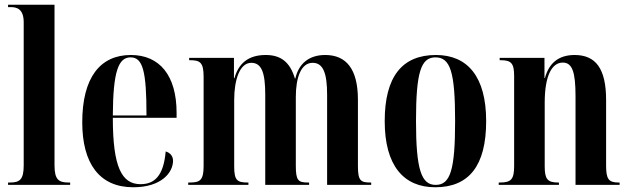

<svg xmlns="http://www.w3.org/2000/svg" viewBox="-20 -780 2655 810"><path d="M14 0H276V-10H269C228 -10 210 -22 210 -82V-760H14V-750H25C49 -750 80 -744 80 -686V-82C80 -22 63 -10 22 -10H14Z M542 10C661 10 710 -52 710 -102C710 -122 697 -136 679 -141C670 -37 631 -3 573 -3C493 -3 456 -76 456 -283H725V-304C725 -461 654 -548 532 -548C402 -548 327 -452 327 -264C327 -91 399 10 542 10ZM598 -293H456C457 -480 480 -538 531 -538C583 -538 598 -479 598 -293Z M774 0H1028V-10H1026C981 -10 968 -18 968 -78V-358C968 -445 992 -515 1040 -515C1084 -515 1099 -473 1099 -380V0H1284V-10H1280C1238 -10 1228 -18 1228 -81V-371C1228 -453 1250 -515 1299 -515C1344 -515 1360 -470 1360 -380V0H1546V-10H1543C1501 -10 1490 -18 1490 -80V-359C1490 -490 1440 -548 1352 -548C1283 -548 1240 -511 1226 -449H1224C1203 -520 1163 -548 1101 -548C1026 -548 986 -511 969 -450H967V-536H778V-526H781C824 -526 839 -517 839 -456V-80C839 -18 823 -10 779 -10H774Z M1816 10C1958 10 2031 -80 2031 -269C2031 -456 1953 -548 1819 -548C1676 -548 1603 -456 1603 -269C1603 -81 1683 10 1816 10ZM1818 0C1758 0 1735 -63 1735 -269C1735 -476 1756 -538 1817 -538C1880 -538 1900 -476 1900 -269C1900 -63 1880 0 1818 0Z M2084 0H2338V-10H2335C2290 -10 2278 -24 2278 -78V-347C2278 -462 2309 -516 2354 -516C2394 -516 2408 -477 2408 -374V0H2594V-10H2590C2548 -10 2537 -24 2537 -81V-358C2537 -491 2493 -548 2404 -548C2333 -548 2295 -510 2279 -451H2277V-536H2088V-526H2092C2137 -526 2149 -513 2149 -459V-80C2149 -24 2137 -10 2089 -10H2084Z"/></svg>

Font: Noto Serif Display ExtraCondensed
Style: Bold
Weight: 700
Width: 2
Designer: Monotype Design Team
Foundry: Monotype Imaging Inc.
Version: Version 2.009